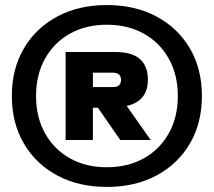

<svg xmlns="http://www.w3.org/2000/svg" viewBox="-20 -735 854 767"><path d="M406.7 11.7Q293.9 11.7 208.5 -34.2Q123 -80.1 75.2 -161.9Q27.3 -243.7 27.3 -351.6Q27.3 -459.5 75.2 -541.3Q123 -623 208.5 -668.9Q293.9 -714.8 406.7 -714.8Q520 -714.8 605.5 -668.9Q690.9 -623 738.8 -541.3Q786.6 -459.5 786.6 -351.6Q786.6 -243.7 738.8 -161.9Q690.9 -80.1 605.5 -34.2Q520 11.7 406.7 11.7ZM406.7 -66.9Q491.2 -66.9 554.9 -102.8Q618.7 -138.7 654.5 -202.9Q690.4 -267.1 690.4 -351.6Q690.4 -436 654.5 -500.2Q618.7 -564.5 554.9 -600.3Q491.2 -636.2 406.7 -636.2Q322.8 -636.2 259 -600.3Q195.3 -564.5 159.7 -500.2Q124 -436 124 -351.6Q124 -267.1 159.7 -202.9Q195.3 -138.7 259 -102.8Q322.8 -66.9 406.7 -66.9ZM242.2 -175.8V-527.3H441.4Q570.8 -527.3 570.8 -416Q570.8 -331.5 486.3 -311.5L582 -175.8H460.4L371.1 -304.7H351.1V-175.8ZM351.1 -387.2H432.1Q463.4 -387.2 463.4 -416Q463.4 -444.8 429.7 -444.8H351.1Z"/></svg>

Font: Schibsted Grotesk ExtraBold
Style: Regular
Weight: 800
Designer: Bakken & Baeck AS, Henrik Kongsvoll
Foundry: Schibsted ASA
Version: Version 1.100; ttfautohint (v1.8.4.7-5d5b);gftools[0.9.25]